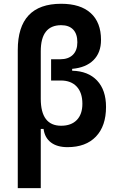

<svg xmlns="http://www.w3.org/2000/svg" viewBox="-20 -762 626 1007"><path d="M334 9.8Q279.3 9.8 246.8 -15.1Q214.4 -40 208.5 -85.9H193.8V224.6H73.2V-499.5Q73.2 -742.2 300.8 -742.2Q401.9 -742.2 455.8 -693.4Q509.8 -644.5 509.8 -552.7Q509.8 -485.8 470.2 -446.5Q430.7 -407.2 358.4 -400.9V-391.1Q442.4 -389.2 489.3 -339.4Q536.1 -289.6 536.1 -201.2Q536.1 -101.1 483.2 -45.7Q430.2 9.8 334 9.8ZM193.8 -244.1Q193.8 -102.5 300.8 -102.5Q353.5 -102.5 382.8 -132.6Q412.1 -162.6 412.1 -217.8Q412.1 -275.9 382.3 -307.9Q352.5 -339.8 298.8 -339.8H248V-451.2H295.9Q338.4 -451.2 362.1 -474.4Q385.7 -497.6 385.7 -540.5Q385.7 -584 363.8 -606.9Q341.8 -629.9 300.8 -629.9Q193.8 -629.9 193.8 -493.2Z"/></svg>

Font: Cascadia Code SemiBold
Style: Regular
Weight: 600
Monospace: yes
Designer: Aaron Bell
Foundry: Saja Typeworks
Version: Version 2404.023; ttfautohint (v1.8.4)